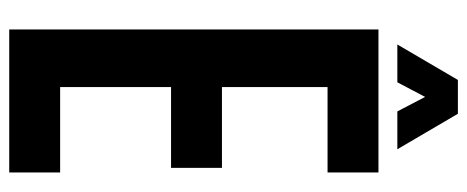

<svg xmlns="http://www.w3.org/2000/svg" viewBox="-318 -694 1012 416"><g transform="rotate(90 188.0 -486.0)"><path d="M43.9 0V-800H353.7V-689.7H168.7V-460.9H343.7V-350.6H168.7V-110.3H353.7V0ZM76.4 -840.9 153.2 -972.1H226.5L303.4 -840.9H221.4L190 -901.1L158.3 -840.9Z"/></g></svg>

Font: Big Shoulders Thin
Style: Regular
Weight: 100
Designer: Patric King
Foundry: XO Type Co
Version: Version 2.002